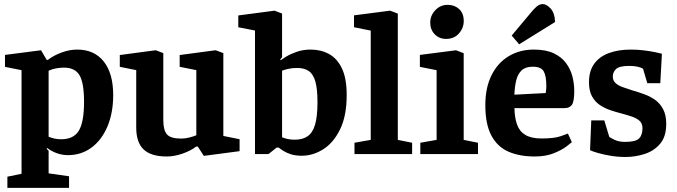

<svg xmlns="http://www.w3.org/2000/svg" viewBox="-20 -751 3302 936"><path d="M16 165V110.3L85 96.3V-408.9L4.3 -425V-483.3L180.1 -506L207.4 -459.5L213.1 -458.9Q240.8 -480.4 279.9 -494.9Q319 -509.3 356 -509.3Q439.9 -509.3 485.9 -451.1Q531.8 -392.9 531.8 -287.7Q531.8 -201 504 -134.9Q476.2 -68.8 426.4 -31.7Q376.6 5.3 311.4 5.3Q283.6 5.3 257 -4.2Q230.4 -13.7 209.9 -29.7L207.6 -25.3L217 -16.1V94.1L316.6 108.3V165ZM278 -72.1Q339.2 -72.1 364.4 -114.1Q389.7 -156.1 389.7 -253.9Q389.7 -346.4 367.8 -383.8Q345.9 -421.3 291.6 -421.3Q272.8 -421.3 253.5 -417.8Q234.2 -414.3 217 -406.3V-84.5Q229.9 -78.8 245.5 -75.5Q261 -72.1 278 -72.1Z M793.2 11.9Q716.3 11.9 680.2 -22.4Q644.1 -56.7 644.1 -129V-409.1L564 -425.3V-482.7L739 -506.1L776.1 -492.1V-165.3Q776.1 -116.6 793.9 -96Q811.7 -75.4 863.5 -75.4Q882.9 -75.4 904 -80.9Q925.2 -86.3 937.1 -91.7V-409.1L855.9 -425.3V-482.7L1031 -506.1L1068.8 -492.1V-88.3L1148 -72.3V-14.1L973.6 8.9L944.2 -36.6L936.1 -36.4Q908.6 -15.3 868.7 -1.7Q828.7 11.9 793.2 11.9Z M1451.3 8.2Q1420.6 8.2 1398.5 1.2Q1376.4 -5.9 1361.7 -15.3Q1346.9 -24.7 1339.2 -31.3H1328.2L1289 0.1H1223.1V-602.2L1141.7 -618.1V-675.7L1318.3 -699L1355.1 -685V-472.1L1346.5 -461.9L1348 -457.3Q1355.7 -463.1 1376.1 -475.6Q1396.6 -488.1 1427.3 -498.7Q1457.9 -509.3 1494.7 -509.3Q1544.4 -509.3 1584 -487.7Q1623.7 -466 1646.9 -417.5Q1670.1 -369 1670.1 -288Q1670.1 -186.5 1638.1 -120.8Q1606 -55 1555.9 -23.4Q1505.7 8.2 1451.3 8.2ZM1417.3 -70Q1454.6 -70 1479.3 -86.6Q1504 -103.1 1515.9 -143.1Q1527.7 -183 1527.7 -253.1Q1527.7 -317.1 1517.5 -353.3Q1507.3 -389.5 1485.4 -404.6Q1463.6 -419.7 1428.9 -419.7Q1403.3 -419.7 1383.9 -415Q1364.4 -410.3 1355.1 -406.3V-81.8Q1365.2 -77.6 1380.1 -73.8Q1395.1 -70 1417.3 -70Z M1708.1 0V-55.1L1787.3 -69.1V-601.8L1705.8 -618.2V-676.2L1882 -699L1919.3 -684.7V-69.1L1989.1 -55.1V0Z M2029.1 0V-55.1L2108.5 -69.1V-408.9L2026.9 -425V-483.3L2203.2 -506L2240.5 -491.7V-69.1L2310.2 -55.1V0ZM2154.4 -561.3Q2121.7 -561.3 2099.6 -583.6Q2077.4 -605.9 2077.4 -641.2Q2077.4 -675.4 2102.2 -701.4Q2127.1 -727.4 2162.3 -727.4Q2195.6 -727.4 2218.1 -707Q2240.7 -686.6 2240.7 -648.7Q2240.7 -614.3 2217.2 -587.8Q2193.8 -561.3 2154.4 -561.3Z M2586.7 11.9Q2513.5 11.9 2459.5 -11.3Q2405.5 -34.6 2375.8 -89.6Q2346 -144.6 2346 -238.3Q2346 -324 2376.4 -384.6Q2406.7 -445.2 2460.3 -477.3Q2513.8 -509.3 2582.7 -509.3Q2641.6 -509.3 2680.1 -490.9Q2718.5 -472.4 2740.3 -442.3Q2762.1 -412.2 2770.8 -377.1Q2779.5 -342.1 2779.5 -307.9Q2779.5 -256 2768 -240Q2756.5 -224 2733.1 -224H2487.9Q2488.7 -177 2500.7 -143.6Q2512.6 -110.1 2541.5 -93Q2570.5 -75.9 2619.6 -75.9Q2681.3 -75.9 2713 -86.9Q2744.7 -97.9 2748.5 -99.9L2767.8 -57.8Q2764 -54 2741.2 -36.8Q2718.5 -19.6 2679.6 -3.9Q2640.8 11.9 2586.7 11.9ZM2487.6 -289.4 2640.4 -297.4Q2643.4 -315.4 2643.4 -329.9Q2643.4 -379.5 2630.9 -402.6Q2618.3 -425.8 2576.8 -425.8Q2541.9 -425.8 2522.8 -407.8Q2503.8 -389.7 2496.5 -359Q2489.1 -328.3 2487.6 -289.4ZM2510.8 -535 2474.6 -577.7 2570.9 -692.7Q2582.3 -706.7 2595.6 -718.5Q2608.9 -730.3 2624.8 -731.1Q2642.9 -731.9 2663.4 -710.5Q2683.9 -689.1 2686.2 -643.8Z M3029.4 14.3Q2992.6 14.3 2956.8 8.4Q2920.9 2.4 2894 -5.5Q2867.1 -13.4 2856.5 -18.8L2862.4 -164H2926L2950.3 -83.4Q2958 -78.1 2977.7 -68.7Q2997.4 -59.3 3027.7 -59.3Q3078.6 -59.3 3095.3 -75.9Q3112.1 -92.4 3112.1 -126.1Q3112.1 -148.7 3098.4 -161.5Q3084.6 -174.2 3061.6 -182.2Q3038.5 -190.1 3011.6 -197.3Q2983.9 -204.3 2955.9 -213.7Q2927.9 -223.1 2904.2 -239Q2880.4 -255 2865.8 -281.8Q2851.3 -308.5 2851.3 -350.3Q2851.3 -404.9 2876.8 -440.1Q2902.4 -475.4 2948.4 -492.3Q2994.4 -509.3 3055 -509.3Q3087 -509.3 3118.3 -505.5Q3149.5 -501.7 3173.7 -496.7Q3197.8 -491.8 3206.8 -489L3198.9 -345.3H3135.6L3114.7 -416.3Q3102.8 -423 3085.4 -426.4Q3067.9 -429.7 3048.4 -429.7Q2999 -429.7 2983.2 -414.5Q2967.4 -399.3 2967.4 -377.7Q2967.4 -358.4 2980.5 -346.3Q2993.5 -334.2 3015.3 -326.4Q3037.2 -318.5 3063 -310.3Q3090.8 -302.3 3120 -291.9Q3149.2 -281.5 3173.4 -264.4Q3197.6 -247.2 3212.7 -218.7Q3227.9 -190.3 3227.9 -146.8Q3227.9 -85.6 3198.5 -50.6Q3169 -15.5 3123.2 -0.6Q3077.4 14.3 3029.4 14.3Z"/></svg>

Font: Faustina Light
Style: Regular
Weight: 300
Designer: Alfonso Garcia
Foundry: http://www.omnibus-type.com
Version: Version 1.200